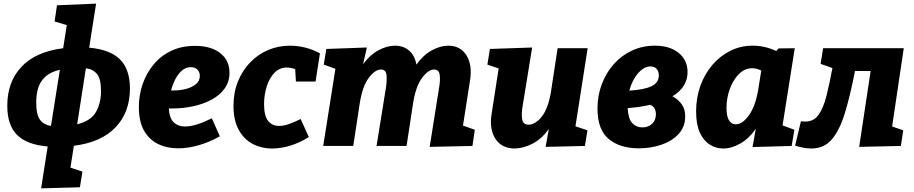

<svg xmlns="http://www.w3.org/2000/svg" viewBox="-20 -802 5020 1055"><path d="M419 227 206 233 242 3Q128 -7 74 -60.5Q20 -114 20 -221Q20 -352 98 -435Q176 -518 327 -537L347 -664L280 -684L293 -773L508 -782L470 -540Q585 -530 639.5 -475.5Q694 -421 694 -315Q694 -186 615.5 -103Q537 -20 386 -1L367 119L433 141ZM535 -301Q535 -369 513 -395.5Q491 -422 452 -427L404 -119Q480 -138 507.5 -187Q535 -236 535 -301ZM179 -240Q179 -171 200 -143.5Q221 -116 260 -110L309 -419Q256 -406 228 -379.5Q200 -353 189.5 -317.5Q179 -282 179 -240Z M959 13Q897 13 848 -11Q799 -35 771 -85Q743 -135 743 -214Q743 -279 763.5 -339Q784 -399 823.5 -447Q863 -495 920.5 -522.5Q978 -550 1051 -550Q1140 -550 1190.5 -510Q1241 -470 1241 -402Q1241 -353 1215 -316.5Q1189 -280 1144.5 -255.5Q1100 -231 1043.5 -218.5Q987 -206 926 -206Q917 -206 908 -206Q910 -154 934 -130.5Q958 -107 997 -107Q1027 -107 1064.5 -119Q1102 -131 1144 -152L1188 -53Q1129 -20 1070.5 -3.5Q1012 13 959 13ZM1028 -433Q1002 -433 980.5 -415Q959 -397 944 -368Q929 -339 920 -305Q927 -305 937 -305Q972 -305 1004.5 -314Q1037 -323 1057.5 -340.5Q1078 -358 1078 -385Q1078 -406 1065 -419.5Q1052 -433 1028 -433Z M1476 14Q1416 14 1368 -11.5Q1320 -37 1291.5 -89Q1263 -141 1263 -220Q1263 -294 1287.5 -354.5Q1312 -415 1354.5 -459Q1397 -503 1453 -527Q1509 -551 1574 -551Q1613 -551 1655 -541Q1697 -531 1738 -509L1714 -354H1606L1602 -422Q1578 -431 1556 -431Q1516 -431 1488 -402Q1460 -373 1445.5 -326.5Q1431 -280 1431 -230Q1431 -165 1453.5 -137.5Q1476 -110 1514 -110Q1538 -110 1568 -120.5Q1598 -131 1632 -148L1677 -49Q1626 -17 1574.5 -1.5Q1523 14 1476 14Z M2341 5 2393 -322Q2400 -363 2396 -391.5Q2392 -420 2365 -420Q2334 -420 2299.5 -374.5Q2265 -329 2250 -236L2214 0H2049L2101 -322Q2107 -363 2103.5 -391.5Q2100 -420 2073 -420Q2041 -420 2006.5 -374.5Q1972 -329 1957 -236L1921 0H1756L1823 -424L1759 -447L1773 -533L1996 -541L1975 -449Q2013 -501 2060 -526Q2107 -551 2150 -551Q2198 -551 2229 -523Q2260 -495 2268 -447Q2306 -500 2353 -525.5Q2400 -551 2443 -551Q2510 -551 2543 -498Q2576 -445 2563 -362L2524 -112L2589 -89L2576 0Z M2809 14Q2737 14 2702.5 -39Q2668 -92 2681 -174L2720 -426L2658 -447L2672 -533L2904 -541L2851 -215Q2844 -174 2849.5 -145.5Q2855 -117 2885 -117Q2922 -117 2957.5 -162Q2993 -207 3008 -301L3044 -537H3209L3142 -108L3208 -86L3194 0L2978 5L2996 -94Q2957 -39 2907 -13Q2857 13 2809 14Z M3490 13Q3387 13 3325 -38Q3263 -89 3263 -206Q3263 -277 3287 -340Q3311 -403 3353.5 -450.5Q3396 -498 3453.5 -524.5Q3511 -551 3578 -551Q3661 -551 3709.5 -511Q3758 -471 3758 -406Q3758 -323 3675 -273Q3708 -255 3727 -227.5Q3746 -200 3745 -159Q3744 -104 3708.5 -65.5Q3673 -27 3615 -7Q3557 13 3490 13ZM3554 -437Q3519 -437 3486.5 -400Q3454 -363 3438 -304Q3519 -309 3559.5 -328Q3600 -347 3600 -388Q3600 -409 3588.5 -423Q3577 -437 3554 -437ZM3584 -174Q3584 -214 3552 -226Q3497 -213 3429 -208Q3432 -149 3454 -125.5Q3476 -102 3509 -102Q3543 -102 3563.5 -122Q3584 -142 3584 -174Z M3954 14Q3914 14 3880 -7.5Q3846 -29 3825.5 -73.5Q3805 -118 3805 -190Q3805 -265 3828.5 -330.5Q3852 -396 3894.5 -445.5Q3937 -495 3993.5 -523Q4050 -551 4116 -551Q4148 -551 4180 -544Q4212 -537 4245 -522L4258 -536L4347 -537L4280 -113L4345 -89L4330 0L4115 6L4133 -94Q4096 -41 4048 -13.5Q4000 14 3954 14ZM4023 -119Q4060 -119 4095.5 -169Q4131 -219 4146 -308L4163 -414Q4138 -427 4113 -427Q4072 -427 4040.5 -395.5Q4009 -364 3990.5 -314Q3972 -264 3972 -209Q3972 -163 3985.5 -141Q3999 -119 4023 -119Z M4349 -2 4381 -136Q4387 -135 4393.5 -134.5Q4400 -134 4405 -134Q4452 -134 4478.5 -172Q4505 -210 4521.5 -276.5Q4538 -343 4554 -428L4489 -451L4503 -537H4946L4882 -107L4943 -86L4930 0L4701 5L4764 -412H4678Q4652 -278 4623 -182.5Q4594 -87 4551 -36.5Q4508 14 4438 14Q4398 14 4349 -2Z"/></svg>

Font: Bitter ExtraBold
Style: Italic
Weight: 800
Italic angle: -9°
Designer: Sol Matas, and Bitter project Authors
Foundry: Sol Matas
Version: Version 2.001